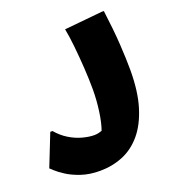

<svg xmlns="http://www.w3.org/2000/svg" viewBox="-176 -603 892 972"><g transform="rotate(-20 270.0 -117.0)"><path d="M40 -12Q67 20 100.5 40.5Q134 61 169 70.5Q204 80 232 80Q245 80 255.5 77.5Q266 75 274 72Q288 33 296 -25.5Q304 -84 304 -140Q304 -195 300 -257.5Q296 -320 290 -377.5Q284 -435 276 -474L480 -494H492Q506 -387 511 -307Q516 -227 516 -168Q516 -53 491 28.5Q466 110 422.5 161.5Q379 213 321.5 236.5Q264 260 198 260Q142 260 97.5 245Q53 230 22.5 210Q-8 190 -24 175Q-40 160 -40 160L28 -12Z"/></g></svg>

Font: Kufam Black
Style: Italic
Weight: 900
Italic angle: -11°
Designer: Artur Schmal
Foundry: Original Type
Version: Version 1.301; ttfautohint (v1.8.3)